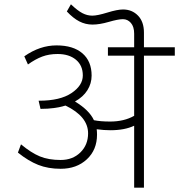

<svg xmlns="http://www.w3.org/2000/svg" viewBox="-20 -861 822 881"><path d="M595.6 0V-284.1Q552.1 -263.4 486.3 -263.4Q458 -263.4 423.7 -267.9Q425.2 -256.3 425.2 -243.2Q425.2 -173.4 378.4 -129.9Q331.6 -86.5 258.3 -86.5Q200.7 -86.5 155.5 -104.4Q110.2 -122.3 62.2 -160.8L76.3 -198.7Q122.9 -159.8 163 -143.3Q203.2 -126.9 258.3 -126.9Q313.4 -126.9 348.8 -161.5Q384.2 -196.2 384.2 -249.2Q384.2 -326.6 280.6 -376.6Q231 -361.5 168.9 -361.5H165.8L157.2 -398.9H159.8Q255.8 -398.9 307.9 -433.8Q360 -468.7 360 -514.7Q360 -560.7 328.4 -587Q296.8 -613.2 244.2 -613.2Q205.3 -613.2 173.7 -601.4Q142.1 -589.5 108.2 -565.2L91.5 -602.6Q162.8 -652.7 239.4 -652.7Q316 -652.7 358.2 -616.3Q400.4 -579.9 400.4 -514.2Q400.4 -477.8 380.9 -446.9Q361.5 -416.1 324.1 -395.3Q389.8 -355.4 411 -309.4Q440.8 -303.3 485.3 -303.3Q549.5 -303.3 595.6 -329.6V-605.7H475.2V-644.1H595.6V-706.3Q595.6 -738.6 580.6 -755.8Q565.7 -773 544 -773Q522.2 -773 479.5 -760.6Q436.8 -748.2 404.4 -748.2Q372.1 -748.2 343.8 -762.9Q315.5 -777.6 286.7 -808.4L305.4 -841.3Q336.2 -811.9 358.2 -800.6Q380.2 -789.2 403.4 -789.2Q426.7 -789.2 472.4 -803.3Q518.2 -817.5 544.5 -817.5Q585.9 -817.5 613.2 -789.4Q640.5 -761.4 640.5 -711.3V-644.1H782.1V-605.7H640.5V0Z"/></svg>

Font: Khula Light
Style: Regular
Weight: 300
Designer: Erin McLaughlin, Steve Matteson
Version: Version 1.002;PS 1.0;hotconv 1.0.72;makeotf.lib2.5.5900; ttf